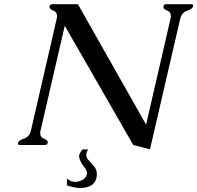

<svg xmlns="http://www.w3.org/2000/svg" viewBox="-20 -706 961 935"><path d="M381.8 22H409.2Q402.8 31.7 400.9 40.5Q399.9 44.9 399.9 48.8Q399.9 61 408.7 70.8Q419.9 84 435.1 100.6Q451.2 117.2 451.7 141.6Q451.7 150.9 449.2 161.6Q448.7 163.1 448.2 165Q437 205.1 377.4 209.5Q375 209.5 372.6 209.5Q340.8 209.5 305.7 196.3L306.2 163.1Q324.2 179.7 346.2 179.7Q363.3 179.7 382.3 169.9Q399.4 160.2 402.8 143.6Q403.8 140.1 403.8 137.2Q403.8 124 391.1 108.4Q375 88.9 367.2 66.9Q363.8 57.6 366.2 47.9Q369.6 35.2 381.8 22ZM691.4 -99.1 810.1 -613.8Q812 -621.6 812 -628.4Q812 -647.5 795.4 -653.8Q775.4 -661.6 775.9 -672.4Q775.9 -673.8 775.9 -675.3Q778.3 -685.5 788.1 -685.5H912.6Q920.9 -685.5 920.9 -678.7Q920.9 -677.2 920.4 -675.3Q917.5 -662.6 891.1 -653.8Q864.7 -645 857.4 -613.8L710.4 21L628.9 0L295.4 -580.6L177.7 -71.3Q175.8 -63.5 175.8 -57.6Q175.8 -38.1 192.9 -31.2Q212.9 -23.4 212.4 -13.2Q212.4 -11.7 212.4 -10.3Q210 0 199.7 0H75.7Q67.4 0 67.4 -6.8Q67.4 -8.3 67.9 -10.3Q70.8 -22.5 97.2 -31.2Q123.5 -40 130.9 -71.3L255.9 -613.8Q257.8 -621.6 257.8 -627.4Q257.8 -647 240.7 -653.8Q220.7 -661.6 221.2 -672.4Q221.2 -673.8 221.2 -675.3Q223.6 -685.5 233.9 -685.5H359.4Z"/></svg>

Font: Caudex
Style: Italic
Weight: 400
Italic angle: -13°
Version: Version 1.04